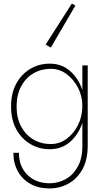

<svg xmlns="http://www.w3.org/2000/svg" viewBox="-20 -827 610 1077"><path d="M265 -560 236 -577 383 -807 403 -796ZM55 30H86Q86 106 133.5 153.5Q181 201 258 201Q306 201 348 178Q390 155 416 108.5Q442 62 442 -10V-138Q421 -74 374 -32Q327 10 259 10Q199 10 149.5 -19.5Q100 -49 71 -102.5Q42 -156 42 -230Q42 -304 71 -357.5Q100 -411 149.5 -440.5Q199 -470 259 -470Q327 -470 374 -428Q421 -386 442 -322V-460H472V-10Q472 69 442.5 122.5Q413 176 364 203Q315 230 258 230Q197 230 151.5 205Q106 180 80.5 134.5Q55 89 55 30ZM73 -230Q73 -165 98.5 -117.5Q124 -70 167.5 -44.5Q211 -19 265 -19Q314 -19 354 -48.5Q394 -78 418 -126.5Q442 -175 442 -234Q442 -287 418 -334Q394 -381 354 -411Q314 -441 265 -441Q211 -441 167.5 -415.5Q124 -390 98.5 -342.5Q73 -295 73 -230Z"/></svg>

Font: Jost* Thin
Style: Regular
Weight: 200
Version: Version 3.7